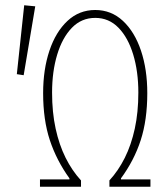

<svg xmlns="http://www.w3.org/2000/svg" viewBox="-20 -710 640 730"><path d="M132 0V-28H244V-32Q195 -100 169.5 -177Q144 -254 144 -356Q144 -446 168 -517.5Q192 -589 236.5 -630.5Q281 -672 342 -672Q403 -672 447.5 -630.5Q492 -589 516 -517.5Q540 -446 540 -356Q540 -254 515 -177Q490 -100 440 -32V-28H552V0H396V-24Q430 -61 454.5 -110Q479 -159 492.5 -221Q506 -283 506 -358Q506 -438 486.5 -502.5Q467 -567 430.5 -604.5Q394 -642 342 -642Q290 -642 253.5 -604.5Q217 -567 197.5 -502.5Q178 -438 178 -358Q178 -283 191.5 -221Q205 -159 229.5 -110Q254 -61 288 -24V0ZM70 -424 44 -428 72 -690 114 -686Z"/></svg>

Font: Source Code Pro ExtraLight
Style: Regular
Weight: 200
Monospace: yes
Designer: Paul D. Hunt, Teo Tuominen
Foundry: Adobe
Version: Version 1.026;hotconv 1.1.0;makeotfexe 2.6.0